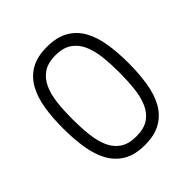

<svg xmlns="http://www.w3.org/2000/svg" viewBox="-196 -866 1008 1008"><g transform="rotate(-45 308.0 -362.5)"><path d="M65 -365Q65 -442 75.5 -508Q86 -574 113 -623Q140 -672 187 -699.5Q234 -727 308 -727Q381 -727 428.5 -699.5Q476 -672 503 -623Q530 -574 540.5 -508Q551 -442 551 -365Q551 -287 540.5 -219.5Q530 -152 503 -103Q476 -54 428.5 -26Q381 2 308 2Q234 2 187 -26Q140 -54 113 -103Q86 -152 75.5 -219.5Q65 -287 65 -365ZM482 -365Q482 -426 476 -480Q470 -534 452 -575Q434 -616 399.5 -640Q365 -664 308 -664Q251 -664 216.5 -640Q182 -616 164 -575Q146 -534 140 -480Q134 -426 134 -365Q134 -302 140 -247Q146 -192 164 -150.5Q182 -109 216.5 -85.5Q251 -62 308 -62Q365 -62 399.5 -85.5Q434 -109 452 -150.5Q470 -192 476 -247Q482 -302 482 -365Z"/></g></svg>

Font: SVN-Poppins Light
Style: Regular
Weight: 300
Designer: Ninad Kale (Devanagari), Jonny Pinhorn (Latin)
Foundry: Indian Type Foundry
Version: Version 3.002 2017; ttfautohint (v1.8.3)